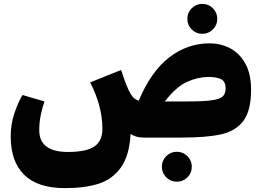

<svg xmlns="http://www.w3.org/2000/svg" viewBox="-20 -708 1357 988"><path d="M944 -611Q944 -643 966.5 -665.5Q989 -688 1021 -688Q1053 -688 1075.5 -665.5Q1098 -643 1098 -611Q1098 -579 1075.5 -556.5Q1053 -534 1021 -534Q989 -534 966.5 -556.5Q944 -579 944 -611ZM1272 -245Q1272 -140 1233 -87Q1194 -34 1119 -17Q1044 0 911 0H721Q678 0 652 -19Q646 93 602 154Q558 215 487 237.5Q416 260 315 260H314Q174 260 104.5 191.5Q35 123 35 -6Q35 -68 54 -125Q73 -182 96 -219L209 -186Q199 -159 190.5 -120Q182 -81 182 -38Q182 74 330 74Q423 74 465 46Q507 18 507 -45Q507 -161 444 -284L603 -348Q623 -286 642 -244Q654 -219 666 -206.5Q678 -194 694 -190Q756 -339 850 -412Q944 -485 1059 -485Q1114 -485 1162.5 -460.5Q1211 -436 1241.5 -382.5Q1272 -329 1272 -245ZM1141 -254Q1141 -288 1118.5 -300Q1096 -312 1053 -312Q999 -312 943 -287Q887 -262 828 -186H941Q1028 -186 1070 -192Q1112 -198 1126.5 -212Q1141 -226 1141 -254ZM967 150Q967 182 944.5 204.5Q922 227 890 227Q858 227 835.5 204.5Q813 182 813 150Q813 118 835.5 95.5Q858 73 890 73Q922 73 944.5 95.5Q967 118 967 150Z"/></svg>

Font: FiraGO Heavy
Style: Regular
Weight: 900
Designer: bBox Type
Foundry: bBox Type GmbH
Version: Version 1.001